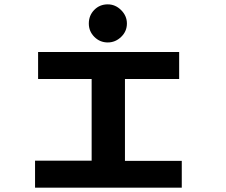

<svg xmlns="http://www.w3.org/2000/svg" viewBox="-20 -862 1040 882"><path d="M141 0V-124H401V-499H155V-623H803V-499H554V-123H815V0ZM475 -667Q439 -667 413.5 -692.5Q388 -718 388 -754Q388 -791 413 -816.5Q438 -842 475 -842Q510 -842 536.5 -815.5Q563 -789 563 -754Q563 -718 536.5 -692.5Q510 -667 475 -667Z"/></svg>

Font: Inconsolata UltraExpanded Black
Style: Regular
Weight: 900
Width: 9
Monospace: yes
Designer: Raph Levien, Cyreal, Brenton Simpson
Foundry: Raph Levien, Cyreal, Google
Version: Version 3.001; ttfautohint (v1.8.2.53-6de2)